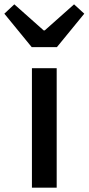

<svg xmlns="http://www.w3.org/2000/svg" viewBox="-60 -864 408 884"><path d="M87 0H201V-550H87ZM86 -647H202L328 -801L281 -844L146 -724H141L6 -844L-40 -801Z"/></svg>

Font: Genne Gothic Medium
Style: Regular
Weight: 500
Designer: Ryoko NISHIZUKA (kana & ideographs); Paul D. Hunt (Latin, Greek & Cyrillic); Wenlong ZHANG (bopomofo); Sandoll Communica
Foundry: Adobe Systems Incorporated
Version: Version 1.004;PS 1.004;hotconv 16.6.51;makeotf.lib2.5.65220